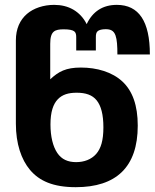

<svg xmlns="http://www.w3.org/2000/svg" viewBox="-20 -777 642 797"><path d="M294.4 0C461.9 0 551.8 -83 551.8 -255.4C551.8 -340.3 529.8 -399.4 488.8 -438C446.3 -478 382.3 -496.6 315.9 -496.6C253.4 -496.6 223.1 -480 188.5 -447.8V-595.2C188.5 -622.1 193.4 -637.2 203.1 -645.5C212.4 -653.3 226.1 -655.3 244.6 -655.3C267.6 -655.3 280.8 -652.3 288.1 -647C295.4 -641.1 296.4 -632.8 296.4 -621.1V-567.4H377.9V-622.1C377.9 -633.3 378.9 -641.6 385.3 -647.5C391.1 -652.8 403.8 -655.8 418.5 -655.8C438.5 -655.8 452.1 -650.4 459.5 -629.9C465.8 -612.3 467.3 -585.9 467.3 -550.8H602.1C602.1 -688.5 556.6 -756.8 464.8 -756.8C406.7 -756.8 364.7 -729.5 339.8 -676.8C326.7 -703.6 307.1 -723.6 284.7 -736.8C261.2 -750.5 234.4 -756.8 204.6 -756.8C161.1 -756.8 119.6 -743.2 91.8 -719.2C63 -694.3 45.9 -657.7 45.9 -609.4V-263.7C45.9 -180.2 68.4 -114.7 104.5 -71.8C143.1 -25.9 200.7 0 294.4 0ZM295.9 -104C262.2 -104 235.8 -115.2 217.8 -142.1C199.7 -168.9 189.5 -210.4 189.5 -260.3C189.5 -313.5 201.2 -345.2 219.7 -364.7C238.8 -384.8 264.6 -392.1 298.3 -392.1C335.9 -392.1 363.3 -382.8 381.3 -360.4C399.4 -337.9 409.2 -301.8 409.2 -248.5C409.2 -193.8 398.9 -160.6 379.4 -138.2C358.9 -114.7 328.6 -104 295.9 -104Z"/></svg>

Font: Hack
Style: Bold
Weight: 700
Monospace: yes
Designer: Christopher Simpkins
Foundry: Christopher Simpkins
Version: Version 2.010